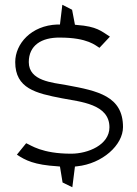

<svg xmlns="http://www.w3.org/2000/svg" viewBox="-20 -691 574 807"><path d="M44 -430C44 -319 131 -299 240 -278C318 -263 440 -254 440 -156C440 -82 350 -45 279 -45C155 -45 110 -81 90 -89L51 -41C87 -17 124 2 222 8L232 9L243 76L284 96L295 9L304 8C410 -3 497 -81 497 -157C497 -287 391 -309 261 -333C201 -344 101 -350 101 -430C101 -500 154 -534 232 -533C350 -533 382 -499 398 -490L442 -537C406 -560 387 -580 304 -586L295 -587L283 -650L242 -671L232 -588H221C111 -584 44 -507 44 -430Z"/></svg>

Font: Charger Sport
Style: ExLitExt
Weight: 200
Designer: Jasper
Foundry: Cannot Into Space Fonts
Version: Version 1.1